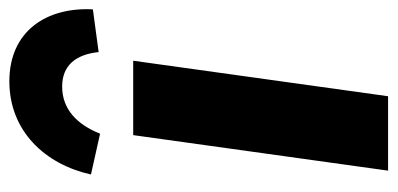

<svg xmlns="http://www.w3.org/2000/svg" viewBox="-234 -594 829 400"><g transform="rotate(-90 180.0 -394.5)"><path d="M101 -600C120 -648 152 -679 199 -679C243 -679 266 -651 271 -603L360 -615C365 -710 316 -789 210 -789C106 -789 37 -714 16 -619ZM253 -531H98L24 0H179Z"/></g></svg>

Font: Fira Sans
Style: Bold Italic
Weight: 700
Italic angle: -8°
Designer: bBox Type GmbH & Carrois Corporate GbR & Edenspiekermann AG
Foundry: bBox Type GmbH & Carrois Corporate GbR & Edenspiekermann AG
Version: Version 4.301;PS 004.301;hotconv 1.0.88;makeotf.lib2.5.64775